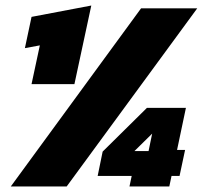

<svg xmlns="http://www.w3.org/2000/svg" viewBox="-20 -674 737 694"><path d="M94 -370 124 -510 70 -500 94 -613 310 -654 249 -370ZM19 0 490 -644H693L221 0ZM448 0 456 -38H333L351 -126L511 -284H652L620 -132H649L629 -38H600L592 0ZM466 -128H517L530 -191Z"/></svg>

Font: Kanit ExtraBold
Style: Italic
Weight: 800
Italic angle: -12°
Designer: Katatrad Team
Foundry: CadsonDemak
Version: Version 2.000; ttfautohint (v1.8.3)